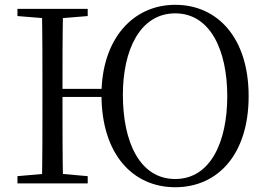

<svg xmlns="http://www.w3.org/2000/svg" viewBox="-20 -765 1114 801"><path d="M154.9 0H243.1C240.7 -111.5 240.7 -223.9 240.7 -370.3V-388.7C240.7 -504.5 240.7 -617.8 243.1 -728H154.9C157.1 -616.6 157.1 -504.3 157.1 -391.1V-336.8C157.1 -223.3 157.1 -110.8 154.9 0ZM52.8 0H345.9V-30.1L210.4 -42.1H189.7L52.8 -30.1ZM52.8 -698 189.7 -686.9H210.4L345.9 -698V-728H52.8ZM201.8 -360.5H445.9V-394.3H201.8ZM711.1 16.1C888.2 16.1 1017.3 -120.4 1017.3 -363.7C1017.3 -607.6 887.2 -744.9 711.1 -744.9C533.7 -744.9 403.4 -601.2 403.4 -369.5C403.4 -122.5 533.2 16.1 711.1 16.1ZM711.1 -18.2C562.9 -18.2 492.6 -172.6 492.6 -369.5C492.6 -554.4 562.9 -709.3 711.1 -709.3C857.9 -709.3 928.1 -554.4 928.1 -363.7C928.1 -172.6 857.9 -18.2 711.1 -18.2Z"/></svg>

Font: Source Han Serif TW VF
Style: Regular
Weight: 250
Designer: Ryoko NISHIZUKA 西塚涼子 (kana & ideographs); Frank Grießhammer (Latin, Greek & Cyrillic); Wenlong ZHANG 张文龙 (bopomofo); San
Foundry: Adobe
Version: Version 2.002;hotconv 1.1.0;makeotfexe 2.6.0